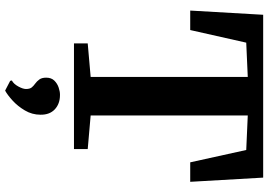

<svg xmlns="http://www.w3.org/2000/svg" viewBox="-170 -614 1053 754"><g transform="rotate(90 357.0 -236.5)"><path d="M281.5 -65.5V-682.5L147 -676.5L97.5 -456.5H21L37.5 -743H677L693.5 -456.5H617L568.5 -676.5L433 -682.5V-65.5L565 -54V0H150V-54ZM430 131.5Q430 164.5 413.2 192.8Q396.5 221 374.5 241Q352.5 261 336 270H334.5L297 250.5L295.5 244Q309 237 319 218.8Q329 200.5 329 188.5Q329 173 322.5 165.5Q316 158 307.5 152Q299 146 291.8 136.2Q284.5 126.5 284.5 109Q284.5 89 296 77.2Q307.5 65.5 323.2 60.2Q339 55 350 55H353Q387 55 408.8 75.2Q430.5 95.5 430 131.5Z"/></g></svg>

Font: Merriweather 36pt
Style: Bold
Weight: 700
Designer: Eben Sorkin
Foundry: Eben Sorkin
Version: Version 2.100